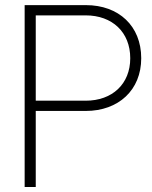

<svg xmlns="http://www.w3.org/2000/svg" viewBox="-20 -748 610 768"><path d="M78.6 0H123V-304.2H322.8C454.1 -304.2 544.9 -387.7 544.9 -515.1C544.9 -644 455.1 -727.5 323.7 -727.5H78.6ZM123 -345.2V-686.5H322.8C429.2 -686.5 501 -619.1 501 -515.1C501 -412.1 429.2 -345.2 322.8 -345.2Z"/></svg>

Font: Raveo Display Display ExLight
Style: Regular
Weight: 200
Designer: Jakub Foglar, Rasmus Andersson (Inter)
Foundry: Jakubfoglar.com
Version: Version 1.100;Glyphs 3.2.3 (3260)